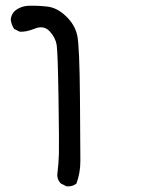

<svg xmlns="http://www.w3.org/2000/svg" viewBox="-20 -403 540 673"><path d="M212.9 250 193.4 240.2Q177.7 224.6 181.6 201.2Q185.5 169.9 186.5 136.7Q187.5 103.5 185.1 -58.1Q182.6 -219.7 178.7 -245.1Q174.8 -270.5 154.3 -293Q133.8 -315.4 102.1 -302.7Q70.3 -290 48.8 -292L29.3 -301.8Q19.5 -317.4 17.6 -335Q19.5 -350.6 29.3 -362.3Q50.8 -381.8 81.1 -382.8Q111.3 -383.8 146 -379.9Q180.7 -376 211.9 -345.7Q243.2 -315.4 251 -277.3Q258.8 -239.3 260.3 -60.1Q261.7 119.1 261.7 161.1Q261.7 203.1 248 240.2Q234.4 252 212.9 250Z"/></svg>

Font: JasonHandwriting4
Style: Regular
Weight: 400
Version: Version 1.01.21